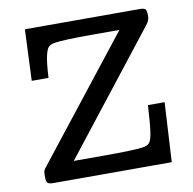

<svg xmlns="http://www.w3.org/2000/svg" viewBox="-78 -774 859 853"><g transform="rotate(-10 351.5 -347.5)"><path d="M63 -28.8V-42Q63 -45.9 63.5 -49.6Q64 -53.2 64 -55.2Q64 -57.1 64.9 -60.1Q65.9 -63 66.4 -64Q66.9 -64.9 68.8 -67.9Q70.8 -70.8 71.3 -71.3Q71.8 -71.8 74.5 -75.4Q77.1 -79.1 78.1 -80.1L502 -619.1H378.9Q251 -619.1 210.9 -612.8Q190.9 -609.9 181.4 -600.8Q171.9 -591.8 165 -560.3Q158.2 -528.8 154.8 -463.9H79.1L88.9 -694.8H606.9Q627 -694.8 632.6 -688Q638.2 -681.2 638.2 -657.2Q638.2 -638.2 622.1 -618.2L201.2 -81.1H337.9Q471.7 -81.1 513.2 -86.9Q534.2 -89.8 543.7 -100.8Q553.2 -111.8 558.6 -147.9Q564 -184.1 568.8 -268.1H644L628.9 0H94.2Q77.1 0 70.1 -5.4Q63 -10.7 63 -28.8Z"/></g></svg>

Font: CMU Concrete
Style: Bold
Weight: 700
Version: Version 0.7.0